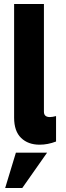

<svg xmlns="http://www.w3.org/2000/svg" viewBox="-20 -717 330 966"><path d="M51 -125V-697H201V-155Q201 -128 231 -128Q243.5 -128 262 -133V-5Q220.5 11 179 11Q121.5 11 86.2 -23Q51 -57 51 -125ZM60 51H217L92 229H6Z"/></svg>

Font: HK Grotesk Black
Style: Regular
Weight: 900
Designer: Alfredo Marco Pradil
Foundry: Hanken Design Co.
Version: Version 3.001